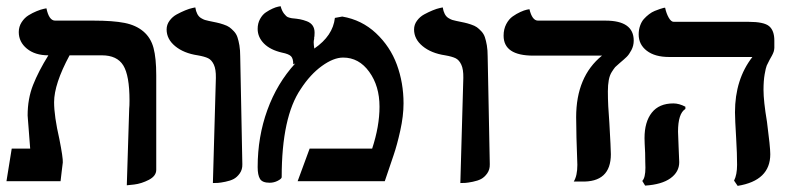

<svg xmlns="http://www.w3.org/2000/svg" viewBox="-20 -589 2559 624"><path d="M392.1 13.2 399.9 -235.8Q400.9 -244.6 400.9 -262.2Q400.9 -343.8 380.6 -376.5Q360.4 -409.2 311 -409.2H206.1Q155.8 -315.9 155.8 -256.8Q155.8 -211.9 172.9 -137.2Q185.1 -75.7 184.1 -61Q183.1 -51.8 180.4 -30.8Q177.7 -9.8 176.8 0H1L18.1 -106H78.1Q77.6 -110.4 75.2 -143.1Q74.2 -155.3 73 -172.1Q71.8 -189 70.8 -200Q69.8 -210.9 69.8 -213.9Q69.8 -268.1 87.4 -312.7Q105 -357.4 137.2 -409.2Q93.8 -409.2 67.4 -430.9Q41 -452.6 41 -484.9Q41 -502.4 50.3 -516.8Q59.6 -531.2 72.8 -539.3Q85.9 -547.4 99.1 -552.7Q112.3 -558.1 121.6 -560.1L130.9 -562Q139.2 -522 159.2 -522H284.2Q347.2 -522 384.5 -514.6Q421.9 -507.3 446 -486.8Q470.2 -466.3 479 -433.1Q487.8 -399.9 487.8 -344.2V-37.1Q487.8 -17.1 463.9 -4.6Q439.9 7.8 416 10.7Z M671.9 5.9 681.6 -335.9Q682.1 -363.8 675 -378.9Q668 -394 656.5 -399.7Q645 -405.3 622.6 -409.2Q577.1 -416 549.3 -439Q521.5 -461.9 521.5 -493.2Q521.5 -508.8 531 -521.7Q540.5 -534.7 554.4 -542.2Q568.4 -549.8 582 -555.4Q595.7 -561 605.5 -563L614.7 -564.9Q616.7 -552.2 621.3 -543.5Q626 -534.7 633.3 -530.3Q640.6 -525.9 645.8 -524.2Q650.9 -522.5 658.7 -521Q676.8 -517.6 684.6 -515.6Q693.8 -513.7 706.3 -509.5Q718.8 -505.4 725.6 -500.5Q732.4 -495.6 740.2 -487.3Q748 -479 751.7 -468Q755.4 -457 758.1 -441.4Q760.7 -425.8 760.7 -405.8Q761.7 -346.7 764.2 -229.7Q766.6 -112.8 767.6 -55.2Q768.1 -38.1 759.3 -25.6Q750.5 -13.2 739.5 -7.3Q728.5 -1.5 712.4 1.7Q696.3 4.9 688.5 5.4Q680.7 5.9 671.9 5.9Z M1068.4 -530.8 1092.3 -535.2Q1155.8 -524.4 1201.9 -481.2Q1248 -438 1269.8 -378.9Q1291.5 -319.8 1291.5 -252.9Q1291.5 -212.4 1280.8 -164.1Q1270.5 -117.7 1259.3 -85L1230.5 0H947.3L986.3 -106H1189.5Q1213.4 -178.7 1213.4 -242.2Q1213.4 -309.6 1179.9 -355.7Q1146.5 -401.9 1095.2 -401.9Q1064 -401.9 1026.1 -374.5Q988.3 -347.2 957.5 -299.8Q895.5 -209 895.5 -13.2Q895.5 -8.3 883.1 -1.7Q870.6 4.9 856.4 4.9Q832.5 4.9 825 -7.6Q817.4 -20 817.4 -45.9Q817.4 -144.5 848.9 -231.4Q880.4 -318.4 939.5 -382.8L933.1 -379.9Q933.1 -398.9 925.8 -406.2Q918.5 -413.6 896.5 -418Q858.4 -426.8 837.9 -447.5Q817.4 -468.3 817.4 -495.1Q817.4 -513.2 825.2 -527.3Q833 -541.5 844 -548.8Q855 -556.2 865.7 -561Q876.5 -565.9 884.3 -567.4L892.1 -568.8Q896 -553.7 903.1 -544.7Q910.2 -535.6 915.3 -533.4Q920.4 -531.2 928.2 -529.8Q944.3 -528.3 954.8 -526.4Q965.3 -524.4 977.5 -519.8Q989.7 -515.1 996.1 -505.9Q1002.4 -496.6 1002.4 -482.9Q1002.4 -469.7 1000.5 -463.9L1001.5 -464.8Q999.5 -457 999.5 -452.1Q999.5 -442.9 1001.5 -431.2Q1062 -472.7 1068.4 -530.8Z M1476.1 5.9 1485.8 -335.9Q1486.3 -363.8 1479.2 -378.9Q1472.2 -394 1460.7 -399.7Q1449.2 -405.3 1426.8 -409.2Q1381.3 -416 1353.5 -439Q1325.7 -461.9 1325.7 -493.2Q1325.7 -508.8 1335.2 -521.7Q1344.7 -534.7 1358.6 -542.2Q1372.6 -549.8 1386.2 -555.4Q1399.9 -561 1409.7 -563L1418.9 -564.9Q1420.9 -552.2 1425.5 -543.5Q1430.2 -534.7 1437.5 -530.3Q1444.8 -525.9 1450 -524.2Q1455.1 -522.5 1462.9 -521Q1481 -517.6 1488.8 -515.6Q1498 -513.7 1510.5 -509.5Q1522.9 -505.4 1529.8 -500.5Q1536.6 -495.6 1544.4 -487.3Q1552.2 -479 1555.9 -468Q1559.6 -457 1562.3 -441.4Q1564.9 -425.8 1564.9 -405.8Q1565.9 -346.7 1568.4 -229.7Q1570.8 -112.8 1571.8 -55.2Q1572.3 -38.1 1563.5 -25.6Q1554.7 -13.2 1543.7 -7.3Q1532.7 -1.5 1516.6 1.7Q1500.5 4.9 1492.7 5.4Q1484.9 5.9 1476.1 5.9Z M1955.6 -292Q1955.6 -247.1 1960.4 -189.9Q1965.3 -104.5 1965.3 -87.9Q1965.3 4.4 1868.7 1H1844.7Q1856.4 -17.6 1856.4 -53.2Q1856.4 -61.5 1853.5 -142.1Q1853.5 -153.8 1853 -175.8Q1852.5 -197.8 1852.5 -208Q1852.5 -340.3 1936.5 -408.2H1713.4Q1616.7 -408.2 1616.7 -473.1Q1616.7 -494.1 1625.2 -510.5Q1633.8 -526.9 1646.2 -535.6Q1658.7 -544.4 1671.1 -550Q1683.6 -555.7 1692.4 -557.6L1700.7 -559.1Q1709.5 -522 1728.5 -522H1947.8Q2039.6 -522 2039.6 -457Q2039.6 -440.4 2032 -426Q2024.4 -411.6 2016.6 -404.1Q2008.8 -396.5 1993.7 -383.8Q1984.9 -376.5 1979.5 -371.1Q1974.6 -365.2 1968 -354.7Q1961.4 -344.2 1958.5 -328.6Q1955.6 -313 1955.6 -292Z M2183.6 -161.1Q2183.6 -150.9 2185.5 -110.8Q2187.5 -70.8 2187.5 -62Q2187.5 -30.3 2159.2 -9.8Q2130.9 10.7 2076.7 14.2L2067.4 -1Q2077.6 -11.2 2077.6 -43.9Q2077.6 -46.9 2077.1 -63.7Q2076.7 -80.6 2076.7 -91.8Q2074.7 -127.9 2074.7 -140.1Q2074.7 -192.9 2098.4 -222.9Q2122.1 -252.9 2168.5 -252.9Q2187 -252.9 2207.5 -242.2V-234.9Q2183.6 -220.2 2183.6 -161.1ZM2461.4 -296.9Q2461.4 -260.3 2472.7 -192.9Q2483.4 -111.3 2483.4 -87.9Q2483.4 -2 2377.4 15.1L2365.7 -2Q2375.5 -21 2375.5 -53.2Q2375.5 -89.8 2372.6 -138.2Q2368.7 -202.6 2368.7 -224.1Q2368.7 -331.1 2425.3 -403.8H2154.3Q2108.4 -403.8 2082 -424.1Q2055.7 -444.3 2055.7 -477.1Q2055.7 -492.2 2060.3 -505.4Q2064.9 -518.6 2072.5 -527.1Q2080.1 -535.6 2089.4 -542.7Q2098.6 -549.8 2107.9 -553.5Q2117.2 -557.1 2124.8 -559.8Q2132.3 -562.5 2137.2 -563.5L2141.6 -564Q2145.5 -545.4 2153.3 -531.7Q2161.1 -518.1 2169.4 -518.1H2412.6Q2462.9 -518.1 2479.7 -503.9Q2496.6 -489.7 2496.6 -457V-433.1Q2496.6 -429.7 2495.8 -426.5Q2495.1 -423.3 2494.4 -420.7Q2493.7 -418 2491.7 -414.1L2488.8 -408.2Q2487.8 -406.2 2485.1 -401.6Q2482.4 -397 2481.4 -395Q2475.1 -383.3 2471.9 -376Q2468.8 -368.7 2465.1 -347.4Q2461.4 -326.2 2461.4 -296.9Z"/></svg>

Font: Linux Libertine G
Style: Bold
Weight: 700
Designer: Philipp H. Poll
Foundry: Philipp H. Poll
Version: Version 5.0.3